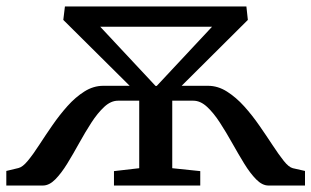

<svg xmlns="http://www.w3.org/2000/svg" viewBox="-22 -573 962 593"><path d="M-2.5 0V-45L35 -54Q48 -57 64.2 -76.8Q80.5 -96.5 99.2 -125.5Q118 -154.5 139.8 -186Q161.5 -217.5 186.2 -245.2Q211 -273 238.8 -290.5Q266.5 -308 297 -308H378.5L173.5 -511.5L178.5 -553H739L743.5 -511.5L539 -308H620.5Q651 -308 679 -290.2Q707 -272.5 732 -244.8Q757 -217 779 -185.2Q801 -153.5 820 -124.5Q839 -95.5 854.5 -76Q870 -56.5 882.5 -53.5L920 -45V0H807Q788 0 769.2 -19Q750.5 -38 732.2 -67.8Q714 -97.5 695.2 -131Q676.5 -164.5 657.2 -194.2Q638 -224 617.5 -243Q597 -262 575 -262H510V-53.5L596.5 -44.5V0H330V-44.5L408 -53.5V-262H342.5Q320.5 -262 300 -243Q279.5 -224 260.2 -194.2Q241 -164.5 222.5 -131Q204 -97.5 185.8 -67.8Q167.5 -38 148.8 -19Q130 0 110.5 0ZM458.5 -307.5H462L633 -490.5H287.5Z"/></svg>

Font: Merriweather 24pt
Style: Regular
Weight: 400
Designer: Eben Sorkin
Foundry: Eben Sorkin
Version: Version 2.100